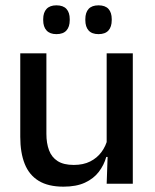

<svg xmlns="http://www.w3.org/2000/svg" viewBox="-20 -689 580 720"><path d="M154 -489V-187Q154 -152 163.8 -125.8Q173.5 -99.5 196 -85Q218.5 -70.5 256.5 -70.5Q292.5 -70.5 318.2 -83.5Q344 -96.5 360.5 -118.8Q377 -141 383.5 -168.5L399.5 -100.5H378.5Q370 -70 350.5 -44.5Q331 -19 298.5 -4Q266 11 218 11Q161 11 125.2 -10.8Q89.5 -32.5 72.8 -74.2Q56 -116 56 -176V-489ZM478 -489V0H380L384 -114.5L380 -120.5V-489ZM191.5 -561Q167 -561 154.5 -574.8Q142 -588.5 142 -613.5V-617Q142 -642 154.5 -655.5Q167 -669 191.5 -669Q217 -669 229.2 -655.5Q241.5 -642 241.5 -617V-613.5Q241.5 -588.5 229.2 -574.8Q217 -561 191.5 -561ZM349.5 -561Q324.5 -561 312.2 -574.8Q300 -588.5 300 -613.5V-617Q300 -642 312.2 -655.5Q324.5 -669 349.5 -669Q374.5 -669 386.8 -655.5Q399 -642 399 -617V-613.5Q399 -588.5 386.8 -574.8Q374.5 -561 349.5 -561Z"/></svg>

Font: Anek Gujarati Medium Medium
Style: Regular
Weight: 500
Version: Version 1.003